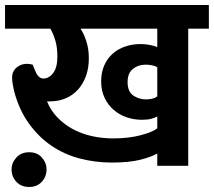

<svg xmlns="http://www.w3.org/2000/svg" viewBox="-30 -659 850 763"><path d="M595 -49Q571 -35 527 -24Q483 -13 414 -13Q349 -13 287.5 -29Q226 -45 175 -79.5Q124 -114 85 -168Q46 -222 26 -297Q24 -306 21 -322Q18 -338 18 -350Q18 -380 42.5 -395.5Q67 -411 100 -402L111 -375Q123 -347 142 -347Q165 -347 181.5 -369Q198 -391 198 -434Q198 -472 189.5 -499.5Q181 -527 170 -545H-10V-639H800V-545H718V0H595ZM595 -196Q586 -191 571.5 -187Q557 -183 534 -183Q502 -183 473 -193Q444 -203 421.5 -222.5Q399 -242 385.5 -270.5Q372 -299 372 -336Q372 -371 384 -398.5Q396 -426 417 -445Q438 -464 467 -474Q496 -484 529 -484Q547 -484 565 -480.5Q583 -477 595 -472V-545H290Q303 -526 313 -495.5Q323 -465 323 -427Q323 -388 311.5 -356.5Q300 -325 279.5 -302.5Q259 -280 230.5 -268Q202 -256 167 -256H157Q171 -221 197 -193.5Q223 -166 257.5 -147Q292 -128 333.5 -118.5Q375 -109 419 -109Q481 -109 528.5 -121.5Q576 -134 595 -149ZM16 14Q16 -12 35 -33Q54 -54 86 -54Q118 -54 136.5 -33Q155 -12 155 14Q155 43 136 63.5Q117 84 86 84Q54 84 35 63.5Q16 43 16 14ZM595 -276V-392Q577 -402 548 -402Q519 -402 498 -385Q477 -368 477 -333Q477 -295 499.5 -279.5Q522 -264 550 -264Q580 -264 595 -276Z"/></svg>

Font: Ek Mukta
Style: Bold
Weight: 700
Designer: Girish Dalvi and Yashodeep Gholap
Foundry: Ek Type
Version: Version 2.538;PS 1.002;hotconv 16.6.51;makeotf.lib2.5.65220;